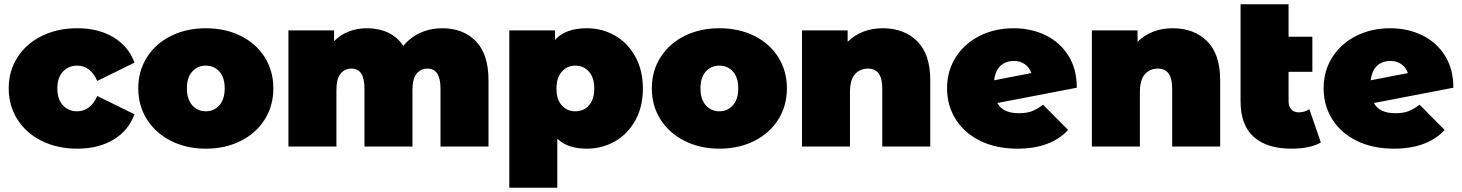

<svg xmlns="http://www.w3.org/2000/svg" viewBox="-20 -690 6884 904"><path d="M177.5 -26C226.5 -2 282 10 344 10C410.7 10 467.7 -4.3 515 -33C562.3 -61.7 595 -101.3 613 -152L438 -238C416.7 -190 385 -166 343 -166C316.3 -166 294.2 -175.3 276.5 -194C258.8 -212.7 250 -239.3 250 -274C250 -308 258.8 -334.3 276.5 -353C294.2 -371.7 316.3 -381 343 -381C385 -381 416.7 -357 438 -309L613 -395C595 -445.7 562.3 -485.3 515 -514C467.7 -542.7 410.7 -557 344 -557C282 -557 226.5 -545 177.5 -521C128.5 -497 90.2 -463.5 62.5 -420.5C34.8 -377.5 21 -328.7 21 -274C21 -219.3 34.8 -170.3 62.5 -127C90.2 -83.7 128.5 -50 177.5 -26Z M785.5 -26.5C833.8 -2.2 888.3 10 949 10C1010.3 10 1065.2 -2.2 1113.5 -26.5C1161.8 -50.8 1199.5 -84.5 1226.5 -127.5C1253.5 -170.5 1267 -219.3 1267 -274C1267 -328.7 1253.5 -377.5 1226.5 -420.5C1199.5 -463.5 1161.8 -497 1113.5 -521C1065.2 -545 1010.3 -557 949 -557C888.3 -557 833.8 -545 785.5 -521C737.2 -497 699.3 -463.5 672 -420.5C644.7 -377.5 631 -328.7 631 -274C631 -219.3 644.7 -170.5 672 -127.5C699.3 -84.5 737.2 -50.8 785.5 -26.5ZM1013 -194.5C996.3 -175.5 975 -166 949 -166C923 -166 901.7 -175.5 885 -194.5C868.3 -213.5 860 -240 860 -274C860 -308 868.3 -334.3 885 -353C901.7 -371.7 923 -381 949 -381C975 -381 996.3 -371.7 1013 -353C1029.7 -334.3 1038 -308 1038 -274C1038 -240 1029.7 -213.5 1013 -194.5Z M2220.5 -496C2180.8 -536.7 2128 -557 2062 -557C2024.7 -557 1990.3 -549.8 1959 -535.5C1927.7 -521.2 1901 -500.7 1879 -474C1860.3 -502 1836.3 -522.8 1807 -536.5C1777.7 -550.2 1744.7 -557 1708 -557C1645.3 -557 1593.7 -536.7 1553 -496V-547H1338V0H1564V-267C1564 -301.7 1570.5 -327 1583.5 -343C1596.5 -359 1613.7 -367 1635 -367C1675.7 -367 1696 -335.7 1696 -273V0H1922V-267C1922 -301.7 1928.5 -327 1941.5 -343C1954.5 -359 1971.7 -367 1993 -367C2033.7 -367 2054 -335.7 2054 -273V0H2280V-312C2280 -394 2260.2 -455.3 2220.5 -496Z M2875.5 -522.5C2835.2 -545.5 2791 -557 2743 -557C2675.7 -557 2625.7 -538.7 2593 -502V-547H2378V194H2604V-37C2636 -5.7 2682.3 10 2743 10C2791 10 2835.2 -1.5 2875.5 -24.5C2915.8 -47.5 2947.8 -80.5 2971.5 -123.5C2995.2 -166.5 3007 -216.3 3007 -273C3007 -329.7 2995.2 -379.7 2971.5 -423C2947.8 -466.3 2915.8 -499.5 2875.5 -522.5ZM2753 -194C2736.3 -175.3 2715 -166 2689 -166C2663 -166 2641.7 -175.3 2625 -194C2608.3 -212.7 2600 -239 2600 -273C2600 -307 2608.3 -333.5 2625 -352.5C2641.7 -371.5 2663 -381 2689 -381C2715 -381 2736.3 -371.5 2753 -352.5C2769.7 -333.5 2778 -307 2778 -273C2778 -239 2769.7 -212.7 2753 -194Z M3203.5 -26.5C3251.8 -2.2 3306.3 10 3367 10C3428.3 10 3483.2 -2.2 3531.5 -26.5C3579.8 -50.8 3617.5 -84.5 3644.5 -127.5C3671.5 -170.5 3685 -219.3 3685 -274C3685 -328.7 3671.5 -377.5 3644.5 -420.5C3617.5 -463.5 3579.8 -497 3531.5 -521C3483.2 -545 3428.3 -557 3367 -557C3306.3 -557 3251.8 -545 3203.5 -521C3155.2 -497 3117.3 -463.5 3090 -420.5C3062.7 -377.5 3049 -328.7 3049 -274C3049 -219.3 3062.7 -170.5 3090 -127.5C3117.3 -84.5 3155.2 -50.8 3203.5 -26.5ZM3431 -194.5C3414.3 -175.5 3393 -166 3367 -166C3341 -166 3319.7 -175.5 3303 -194.5C3286.3 -213.5 3278 -240 3278 -274C3278 -308 3286.3 -334.3 3303 -353C3319.7 -371.7 3341 -381 3367 -381C3393 -381 3414.3 -371.7 3431 -353C3447.7 -334.3 3456 -308 3456 -274C3456 -240 3447.7 -213.5 3431 -194.5Z M4298.5 -496C4257.5 -536.7 4203.3 -557 4136 -557C4103.3 -557 4073 -551.7 4045 -541C4017 -530.3 3992.3 -514.3 3971 -493V-547H3756V0H3982V-257C3982 -295 3989.8 -322.8 4005.5 -340.5C4021.2 -358.2 4041.7 -367 4067 -367C4111.7 -367 4134 -335.7 4134 -273V0H4360V-312C4360 -394 4339.5 -455.3 4298.5 -496Z M4837.5 -166C4821.2 -160 4801 -157 4777 -157C4726.3 -157 4692.7 -173 4676 -205L5050 -277C5050 -335.7 5036.7 -386.2 5010 -428.5C4983.3 -470.8 4947.3 -502.8 4902 -524.5C4856.7 -546.2 4807 -557 4753 -557C4693.7 -557 4640.2 -545 4592.5 -521C4544.8 -497 4507.3 -463.5 4480 -420.5C4452.7 -377.5 4439 -328.7 4439 -274C4439 -220 4452.7 -171.3 4480 -128C4507.3 -84.7 4546 -50.8 4596 -26.5C4646 -2.2 4704 10 4770 10C4874.7 10 4954.3 -19.3 5009 -78L4891 -197C4871.7 -182.3 4853.8 -172 4837.5 -166ZM4690.5 -380C4706.8 -395.3 4728 -403 4754 -403C4774 -403 4791.2 -397.8 4805.5 -387.5C4819.8 -377.2 4830 -363.3 4836 -346L4661 -312C4664.3 -342 4674.2 -364.7 4690.5 -380Z M5663.5 -496C5622.5 -536.7 5568.3 -557 5501 -557C5468.3 -557 5438 -551.7 5410 -541C5382 -530.3 5357.3 -514.3 5336 -493V-547H5121V0H5347V-257C5347 -295 5354.8 -322.8 5370.5 -340.5C5386.2 -358.2 5406.7 -367 5432 -367C5476.7 -367 5499 -335.7 5499 -273V0H5725V-312C5725 -394 5704.5 -455.3 5663.5 -496Z M6199 -19 6145 -176C6130.3 -166 6113.3 -161 6094 -161C6080 -161 6068.7 -165.7 6060 -175C6051.3 -184.3 6047 -197.3 6047 -214V-352H6159V-517H6047V-670H5821V-212C5821 -138 5841.7 -82.5 5883 -45.5C5924.3 -8.5 5983.3 10 6060 10C6118.7 10 6165 0.3 6199 -19Z M6610.5 -166C6594.2 -160 6574 -157 6550 -157C6499.3 -157 6465.7 -173 6449 -205L6823 -277C6823 -335.7 6809.7 -386.2 6783 -428.5C6756.3 -470.8 6720.3 -502.8 6675 -524.5C6629.7 -546.2 6580 -557 6526 -557C6466.7 -557 6413.2 -545 6365.5 -521C6317.8 -497 6280.3 -463.5 6253 -420.5C6225.7 -377.5 6212 -328.7 6212 -274C6212 -220 6225.7 -171.3 6253 -128C6280.3 -84.7 6319 -50.8 6369 -26.5C6419 -2.2 6477 10 6543 10C6647.7 10 6727.3 -19.3 6782 -78L6664 -197C6644.7 -182.3 6626.8 -172 6610.5 -166ZM6463.5 -380C6479.8 -395.3 6501 -403 6527 -403C6547 -403 6564.2 -397.8 6578.5 -387.5C6592.8 -377.2 6603 -363.3 6609 -346L6434 -312C6437.3 -342 6447.2 -364.7 6463.5 -380Z"/></svg>

Font: Montserrat Custom Black
Style: Regular
Weight: 900
Designer: Julieta Ulanovsky
Foundry: Julieta Ulanovsky
Version: Version 7.200